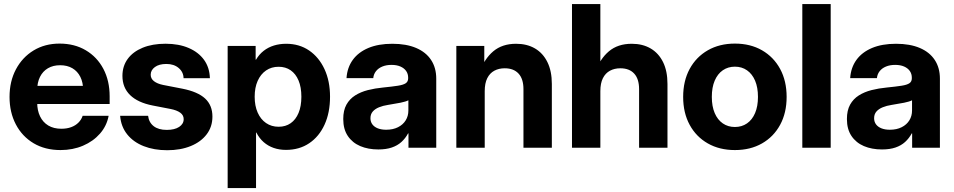

<svg xmlns="http://www.w3.org/2000/svg" viewBox="-20 -748 4829 972"><path d="M286.3 11.7Q208.2 11.7 150.1 -22.8Q92.1 -57.4 60.2 -118.3Q28.3 -179.2 28.3 -257.4Q28.3 -336.2 60.7 -397.1Q93.1 -458 150.2 -492.7Q207.3 -527.3 281.5 -527.3Q357.2 -527.3 414.4 -493.4Q471.6 -459.5 503.4 -399.3Q535.1 -339 535.1 -260.3V-221.5H79.6V-313.3H465.8L400.9 -291.6Q400.9 -330.6 386.7 -358.9Q372.5 -387.2 346.5 -402.5Q320.5 -417.8 284.4 -417.8Q248.8 -417.8 222.7 -402.5Q196.7 -387.2 182.5 -358.9Q168.3 -330.6 168.3 -291.6V-228.8Q168.3 -189 182.7 -159.1Q197.1 -129.1 224.4 -112.6Q251.8 -96.2 290.5 -96.2Q318.7 -96.2 340.6 -104.4Q362.5 -112.5 377.2 -127.4Q392 -142.2 398.5 -161.9H530Q520.5 -110.8 486.3 -71.7Q452.1 -32.6 400.4 -10.5Q348.8 11.7 286.3 11.7Z M826.5 12.5Q759.7 12.5 707.5 -8.1Q655.3 -28.6 624 -67.7Q592.6 -106.8 588.1 -161.9H729.7Q733.6 -128.4 757.9 -109.4Q782.2 -90.4 824 -90.4Q864.2 -90.4 887.1 -105.6Q909.9 -120.8 909.9 -144.7Q909.9 -165.1 892.4 -177.6Q874.9 -190.2 843.1 -196.4L752.7 -213.9Q677.8 -228.6 638.8 -266.5Q599.8 -304.5 599.8 -364Q599.8 -413 626.4 -449.6Q653 -486.1 702.1 -506.3Q751.2 -526.6 818.2 -526.6Q885.1 -526.6 934.9 -505.2Q984.8 -483.9 1013 -445Q1041.1 -406 1042.6 -352.1H909.3Q908.8 -383.1 884.7 -403.6Q860.6 -424.2 822.4 -424.2Q785.3 -424.2 764.1 -408.5Q742.9 -392.8 742.9 -369.8Q742.9 -349.8 759.5 -337Q776.1 -324.1 805.6 -318L903.4 -299Q981.6 -283.5 1018.5 -249.1Q1055.4 -214.7 1055.4 -157.8Q1055.4 -106.2 1026.3 -68Q997.3 -29.7 945.6 -8.6Q894 12.5 826.5 12.5Z M1132.5 204.1V-515.6H1274.2V-445.8H1276Q1291.8 -472.7 1314.7 -490.6Q1337.6 -508.5 1366.6 -517.5Q1395.6 -526.4 1428.8 -526.4Q1494.9 -526.4 1544.8 -492.5Q1594.6 -458.5 1622.7 -398.1Q1650.8 -337.7 1650.8 -258.3Q1650.8 -177.7 1623.1 -117.1Q1595.4 -56.5 1545.4 -22.9Q1495.4 10.8 1427.7 10.8Q1394 10.8 1365.5 0.9Q1337.1 -9 1314.8 -28.5Q1292.5 -48.1 1277.7 -77.1H1276.2V204.1ZM1390.5 -106.3Q1425.7 -106.3 1451.4 -124.2Q1477.2 -142.1 1491.4 -176.1Q1505.7 -210.1 1505.7 -258.3Q1505.7 -306.8 1491.4 -340.5Q1477.2 -374.3 1451.4 -392.2Q1425.7 -410 1390.5 -410Q1354.3 -410 1326.9 -391.3Q1299.5 -372.5 1284.4 -338.5Q1269.3 -304.5 1269.3 -258.3Q1269.3 -212.4 1284.4 -178.1Q1299.5 -143.9 1326.9 -125.1Q1354.3 -106.3 1390.5 -106.3Z M1895.3 8.6Q1843.7 8.6 1803.7 -8.4Q1763.7 -25.5 1740.7 -59.8Q1717.7 -94 1717.7 -145.3Q1717.7 -189.2 1733.8 -218.2Q1750 -247.2 1778 -264.9Q1806 -282.6 1842.4 -291.9Q1878.9 -301.1 1919.1 -304.9Q1966.3 -309.6 1994.2 -314Q2022.1 -318.3 2034.2 -326.7Q2046.3 -335 2046.3 -351.6V-354.9Q2046.3 -374 2036.2 -388.5Q2026 -403 2007.3 -411.2Q1988.5 -419.5 1962.1 -419.5Q1935.4 -419.5 1915.2 -411Q1895 -402.6 1883.3 -387.5Q1871.5 -372.4 1869.6 -352.4H1734.2Q1737.7 -405.8 1765.9 -444.8Q1794.1 -483.7 1844.8 -505.1Q1895.5 -526.4 1966.3 -526.4Q2036.9 -526.4 2086.7 -505.2Q2136.4 -484 2162.4 -444.4Q2188.5 -404.9 2188.5 -349.7V0H2047.9V-72.7H2045.9Q2032.4 -47.6 2012.3 -29.3Q1992.1 -11 1963.4 -1.2Q1934.7 8.6 1895.3 8.6ZM1934.9 -91.2Q1969.6 -91.2 1994.9 -104Q2020.2 -116.7 2033.8 -138.7Q2047.4 -160.6 2047.4 -188.5V-240.3Q2035.2 -233.6 2007 -227.9Q1978.8 -222.3 1943.6 -216.8Q1919.1 -213.1 1899.1 -205Q1879.1 -197 1867.2 -183.5Q1855.4 -170 1855.4 -149.4Q1855.4 -131.2 1865.3 -118.1Q1875.2 -105 1893 -98.1Q1910.9 -91.2 1934.9 -91.2Z M2433.9 -286.5V0H2290.2V-515.6H2431.7V-381.4H2407.2Q2431.8 -449.9 2477.1 -488.2Q2522.4 -526.4 2592.6 -526.4Q2647.8 -526.4 2688.4 -502.7Q2729 -478.9 2751.3 -433.5Q2773.7 -388.1 2773.7 -322.9V0H2630V-296.5Q2630 -348.4 2605.3 -375.3Q2580.5 -402.3 2535.1 -402.3Q2505.4 -402.3 2482.5 -390Q2459.7 -377.8 2446.8 -352.2Q2433.9 -326.6 2433.9 -286.5Z M3019.3 -286.5V0H2875.7V-727.5H3019.3V-381.4H2992.6Q3017.2 -449.9 3062.5 -488.2Q3107.8 -526.4 3178.1 -526.4Q3233.2 -526.4 3273.8 -502.7Q3314.4 -478.9 3336.8 -433.5Q3359.1 -388.1 3359.1 -322.9V0H3215.4V-296.5Q3215.4 -348.4 3190.7 -375.3Q3166 -402.3 3120.5 -402.3Q3090.8 -402.3 3068 -390Q3045.1 -377.8 3032.2 -352.2Q3019.3 -326.6 3019.3 -286.5Z M3700.4 11.7Q3622.5 11.7 3563.4 -21.9Q3504.3 -55.5 3471.4 -116.1Q3438.5 -176.6 3438.5 -257.4Q3438.5 -338.3 3471.4 -399Q3504.3 -459.6 3563.4 -493.5Q3622.5 -527.3 3700.4 -527.3Q3778.8 -527.3 3837.6 -493.5Q3896.5 -459.6 3929.4 -399Q3962.3 -338.3 3962.3 -257.4Q3962.3 -176.6 3929.4 -116.1Q3896.5 -55.5 3837.6 -21.9Q3778.8 11.7 3700.4 11.7ZM3700.4 -105.1Q3735.5 -105.1 3761.7 -123.3Q3788 -141.4 3802.6 -175.6Q3817.2 -209.8 3817.2 -257.4Q3817.2 -305.6 3802.6 -339.7Q3788 -373.8 3761.7 -392.1Q3735.5 -410.5 3700.4 -410.5Q3665.8 -410.5 3639.3 -392.3Q3612.8 -374 3598.2 -339.8Q3583.6 -305.6 3583.6 -257.4Q3583.6 -209.6 3598.2 -175.5Q3612.8 -141.4 3639.2 -123.3Q3665.5 -105.1 3700.4 -105.1Z M4185.4 -727.5V0H4041.7V-727.5Z M4445.1 8.6Q4393.5 8.6 4353.5 -8.4Q4313.5 -25.5 4290.5 -59.8Q4267.5 -94 4267.5 -145.3Q4267.5 -189.2 4283.6 -218.2Q4299.8 -247.2 4327.8 -264.9Q4355.8 -282.6 4392.2 -291.9Q4428.7 -301.1 4468.9 -304.9Q4516.1 -309.6 4544 -314Q4571.9 -318.3 4584 -326.7Q4596.1 -335 4596.1 -351.6V-354.9Q4596.1 -374 4586 -388.5Q4575.8 -403 4557.1 -411.2Q4538.3 -419.5 4511.9 -419.5Q4485.2 -419.5 4465 -411Q4444.8 -402.6 4433.1 -387.5Q4421.3 -372.4 4419.4 -352.4H4284Q4287.5 -405.8 4315.7 -444.8Q4343.9 -483.7 4394.6 -505.1Q4445.3 -526.4 4516.1 -526.4Q4586.7 -526.4 4636.5 -505.2Q4686.2 -484 4712.2 -444.4Q4738.3 -404.9 4738.3 -349.7V0H4597.7V-72.7H4595.7Q4582.2 -47.6 4562.1 -29.3Q4541.9 -11 4513.2 -1.2Q4484.6 8.6 4445.1 8.6ZM4484.7 -91.2Q4519.4 -91.2 4544.7 -104Q4570 -116.7 4583.6 -138.7Q4597.2 -160.6 4597.2 -188.5V-240.3Q4585 -233.6 4556.8 -227.9Q4528.6 -222.3 4493.4 -216.8Q4468.9 -213.1 4448.9 -205Q4428.9 -197 4417 -183.5Q4405.2 -170 4405.2 -149.4Q4405.2 -131.2 4415.1 -118.1Q4425 -105 4442.9 -98.1Q4460.7 -91.2 4484.7 -91.2Z"/></svg>

Font: Inter Khmer Looped
Style: Regular
Weight: 400
Designer: Rasmus Andersson, Sovichet Tep
Foundry: Anagata Design
Version: Version 1.000